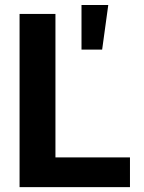

<svg xmlns="http://www.w3.org/2000/svg" viewBox="-20 -764 586 784"><path d="M59.9 -707H206.4V-121.2H510.7V0H59.9ZM312.8 -743.6H422.1L397.1 -561.5H312.8Z"/></svg>

Font: Pretendard Std Variable
Style: Regular
Weight: 400
Designer: Base glyphs from Inter by Rasmus Andersson; Hangeul glyphs from Noto Sans CJK(Source Han Sans) by Jang Soo-young and Kan
Foundry: Kil Hyung-jin
Version: Version 1.309;Glyphs 3.2 (3225)